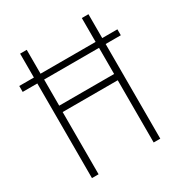

<svg xmlns="http://www.w3.org/2000/svg" viewBox="-168 -834 899 954"><g transform="rotate(-30 281.5 -357.0)"><path d="M84 0H122V-357H438V0H476V-543H563V-577H476V-714H438V-577H122V-714H84V-577H0V-543H84ZM123 -393V-543H438V-393Z"/></g></svg>

Font: Noto Sans Gurmukhi Condensed ExtraLight
Style: Regular
Weight: 200
Width: 3
Designer: Jelle Bosma - Monotype Design Team
Foundry: Monotype Imaging Inc.
Version: Version 2.004